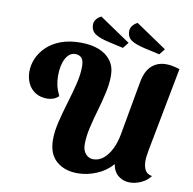

<svg xmlns="http://www.w3.org/2000/svg" viewBox="-95 -978 1101 1093"><g transform="rotate(10 456.0 -431.0)"><path d="M423.3 20.7Q347.3 20.7 300.3 -21Q253.3 -62.7 253.3 -144.3Q253.3 -191.7 267 -248.3Q280.7 -305 298.8 -364.7Q317 -424.3 330.7 -480.2Q344.3 -536 344.3 -581Q344.3 -617 331 -631.3Q317.7 -645.7 294.7 -645.7Q260.3 -645.7 239.5 -607.3Q218.7 -569 218.7 -507Q218.7 -478.3 224.5 -452Q230.3 -425.7 245.7 -393.7Q232 -379.7 213.8 -373.7Q195.7 -367.7 180 -367.7Q140 -367.7 111.3 -385.8Q82.7 -404 68.2 -434.8Q53.7 -465.7 53.7 -502.3Q53.7 -540 69.3 -577.3Q85 -614.7 117 -646Q149 -677.3 198.3 -696.2Q247.7 -715 314.7 -715Q373.7 -715 418.7 -697.7Q463.7 -680.3 489.5 -645.3Q515.3 -610.3 515.3 -557.7Q515.3 -512.7 503.5 -459.7Q491.7 -406.7 475.7 -351.8Q459.7 -297 447.8 -245.2Q436 -193.3 436 -150.3Q436 -113.3 454.3 -93.3Q472.7 -73.3 497.7 -73.3Q531 -73.3 557.5 -95.8Q584 -118.3 602.2 -155.8Q620.3 -193.3 628.7 -238.7L684.7 -550.7Q696.7 -617.3 730.5 -647.8Q764.3 -678.3 813.7 -678.3Q831.7 -678.3 851.5 -674.5Q871.3 -670.7 892.7 -663.7L800 -178.3Q796.7 -159.7 794.7 -144.5Q792.7 -129.3 792.7 -115.7Q792.7 -84 804.2 -62.8Q815.7 -41.7 844.7 -37.3Q824.7 -10.3 791.7 5.2Q758.7 20.7 725.7 20.7Q687.3 20.7 659.2 -1.7Q631 -24 623.7 -67.3Q586.7 -24 532.3 -1.7Q478 20.7 423.3 20.7ZM765 -727 679.3 -746Q625.3 -758 599.3 -775.2Q573.3 -792.3 573.3 -828.3Q573.3 -845 584.3 -859Q595.3 -873 612.7 -881.7L791.7 -760.7ZM554.7 -727 470 -746Q416.3 -758 390.2 -775.5Q364 -793 364 -829.3Q364 -845.3 374.8 -859.2Q385.7 -873 403 -881.7L581.7 -760.7Z"/></g></svg>

Font: Sansita Swashed Light
Style: Regular
Weight: 300
Designer: Pablo Cosgaya
Foundry: Omnibus-Type
Version: Version 1.003